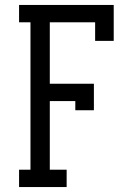

<svg xmlns="http://www.w3.org/2000/svg" viewBox="-20 -755 540 775"><path d="M57 0V-70H103V-665H57V-735H439V-590H364V-665H181V-417H359V-310H284V-347H181V-70H249V0Z"/></svg>

Font: Iosevka Gothic
Style: Regular
Weight: 400
Monospace: yes
Designer: Belleve Invis
Foundry: Belleve Invis
Version: Version 15.5.1; ttfautohint (v1.8.4)